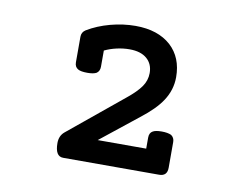

<svg xmlns="http://www.w3.org/2000/svg" viewBox="-55 -723 709 560"><g transform="rotate(10 300.0 -443.0)"><path d="M225.6 -516.6Q225.6 -503.4 216.3 -497.1Q207.5 -492.2 189.5 -492.2Q169.9 -492.2 161.6 -497.1Q151.4 -502.9 151.4 -516.6V-592.3Q151.4 -606 163.1 -613.3Q192.9 -631.3 230.5 -641.4Q268.1 -651.4 304.7 -651.4Q371.1 -651.4 409.7 -616.7Q446.8 -582.5 446.8 -524.4Q446.8 -486.8 425.3 -454.1Q406.2 -424.8 363.8 -392.1L253.4 -304.2H397V-336.9Q397 -351.1 406.7 -356.4Q414.6 -361.3 433.1 -361.3Q450.7 -361.3 461.4 -356.4Q471.2 -349.6 471.2 -336.9V-260.7Q471.2 -235.8 447.3 -235.8H163.1Q139.2 -235.8 139.2 -275.4Q139.2 -296.9 153.8 -309.1L314.9 -441.4Q342.8 -463.9 355.7 -482.4Q368.7 -501 368.7 -522.9Q368.7 -549.8 350.6 -565.4Q332.5 -581.1 299.3 -581.1Q280.3 -581.1 261 -576.7Q241.7 -572.3 225.6 -564.5Z"/></g></svg>

Font: Courier Prime Medium
Style: Regular
Weight: 500
Designer: Alan Dague-Greene
Foundry: Quote-Unquote Apps
Version: Version 1.202